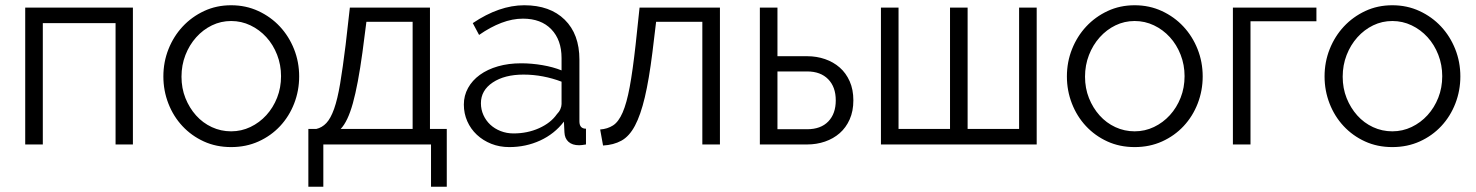

<svg xmlns="http://www.w3.org/2000/svg" viewBox="-20 -550 5619 731"><path d="M486 0H420V-462H143V0H76V-521H486Z M860 10Q803 10 756 -11.5Q709 -33 674.5 -70Q640 -107 621 -156Q602 -205 602 -259Q602 -314 621.5 -363Q641 -412 675.5 -449Q710 -486 757 -508Q804 -530 860 -530Q916 -530 963.5 -508Q1011 -486 1045.5 -449Q1080 -412 1099.5 -363Q1119 -314 1119 -259Q1119 -205 1100 -156Q1081 -107 1046.5 -70Q1012 -33 964.5 -11.5Q917 10 860 10ZM671 -258Q671 -214 686 -176.5Q701 -139 726.5 -110.5Q752 -82 786.5 -66Q821 -50 860 -50Q899 -50 933.5 -66.5Q968 -83 994 -111.5Q1020 -140 1035 -178Q1050 -216 1050 -260Q1050 -303 1035 -341.5Q1020 -380 994 -408.5Q968 -437 933.5 -453.5Q899 -470 860 -470Q821 -470 787 -453.5Q753 -437 727 -408Q701 -379 686 -340.5Q671 -302 671 -258Z M1154 -59H1184Q1206 -64 1222.5 -81.5Q1239 -99 1252 -135.5Q1265 -172 1275 -231.5Q1285 -291 1296 -380L1312 -521H1617V-59H1681V161H1621V0H1211V161H1154ZM1551 -59V-467H1375L1360 -351Q1343 -227 1323.5 -157Q1304 -87 1277 -59Z M1919 10Q1882 10 1850.5 -2.5Q1819 -15 1795.5 -37Q1772 -59 1759 -88.5Q1746 -118 1746 -152Q1746 -186 1762 -215Q1778 -244 1807 -265Q1836 -286 1876 -297.5Q1916 -309 1964 -309Q2004 -309 2045 -302Q2086 -295 2118 -282V-329Q2118 -398 2079 -438.5Q2040 -479 1971 -479Q1931 -479 1889 -463Q1847 -447 1804 -417L1780 -462Q1881 -530 1976 -530Q2074 -530 2130 -475Q2186 -420 2186 -323V-88Q2186 -60 2211 -60V0Q2194 3 2185 3Q2159 3 2144.5 -10Q2130 -23 2129 -46L2127 -87Q2091 -40 2036.5 -15Q1982 10 1919 10ZM1935 -42Q1988 -42 2032.5 -62Q2077 -82 2100 -115Q2109 -124 2113.5 -134.5Q2118 -145 2118 -154V-239Q2084 -252 2047.5 -259Q2011 -266 1973 -266Q1901 -266 1856 -236Q1811 -206 1811 -157Q1811 -133 1820.5 -112Q1830 -91 1846.5 -75.5Q1863 -60 1886 -51Q1909 -42 1935 -42Z M2265 -57Q2293 -59 2314 -72.5Q2335 -86 2350.5 -121.5Q2366 -157 2377.5 -219Q2389 -281 2400 -380L2415 -521H2721V0H2654V-467H2478L2464 -351Q2451 -247 2435 -179.5Q2419 -112 2397.5 -71.5Q2376 -31 2346 -14.5Q2316 2 2276 4Z M2873 -521H2940V-336H3053Q3089 -336 3121 -325Q3153 -314 3177 -293Q3201 -272 3215 -240.5Q3229 -209 3229 -168Q3229 -127 3215 -95.5Q3201 -64 3177 -43Q3153 -22 3121 -11Q3089 0 3053 0H2873ZM3053 -58Q3105 -58 3133.5 -87.5Q3162 -117 3162 -168Q3162 -219 3133 -248.5Q3104 -278 3053 -278H2940V-58Z M3334 0V-521H3401V-59H3597V-521H3664V-59H3860V-521H3927V0Z M4300 10Q4243 10 4196 -11.5Q4149 -33 4114.5 -70Q4080 -107 4061 -156Q4042 -205 4042 -259Q4042 -314 4061.5 -363Q4081 -412 4115.5 -449Q4150 -486 4197 -508Q4244 -530 4300 -530Q4356 -530 4403.5 -508Q4451 -486 4485.5 -449Q4520 -412 4539.5 -363Q4559 -314 4559 -259Q4559 -205 4540 -156Q4521 -107 4486.5 -70Q4452 -33 4404.5 -11.5Q4357 10 4300 10ZM4111 -258Q4111 -214 4126 -176.5Q4141 -139 4166.5 -110.5Q4192 -82 4226.5 -66Q4261 -50 4300 -50Q4339 -50 4373.5 -66.5Q4408 -83 4434 -111.5Q4460 -140 4475 -178Q4490 -216 4490 -260Q4490 -303 4475 -341.5Q4460 -380 4434 -408.5Q4408 -437 4373.5 -453.5Q4339 -470 4300 -470Q4261 -470 4227 -453.5Q4193 -437 4167 -408Q4141 -379 4126 -340.5Q4111 -302 4111 -258Z M4992 -469H4741V0H4674V-521H4992Z M5281 10Q5224 10 5177 -11.5Q5130 -33 5095.5 -70Q5061 -107 5042 -156Q5023 -205 5023 -259Q5023 -314 5042.5 -363Q5062 -412 5096.5 -449Q5131 -486 5178 -508Q5225 -530 5281 -530Q5337 -530 5384.5 -508Q5432 -486 5466.5 -449Q5501 -412 5520.5 -363Q5540 -314 5540 -259Q5540 -205 5521 -156Q5502 -107 5467.5 -70Q5433 -33 5385.5 -11.5Q5338 10 5281 10ZM5092 -258Q5092 -214 5107 -176.5Q5122 -139 5147.5 -110.5Q5173 -82 5207.5 -66Q5242 -50 5281 -50Q5320 -50 5354.5 -66.5Q5389 -83 5415 -111.5Q5441 -140 5456 -178Q5471 -216 5471 -260Q5471 -303 5456 -341.5Q5441 -380 5415 -408.5Q5389 -437 5354.5 -453.5Q5320 -470 5281 -470Q5242 -470 5208 -453.5Q5174 -437 5148 -408Q5122 -379 5107 -340.5Q5092 -302 5092 -258Z"/></svg>

Font: PTCRaleway
Style: Regular
Weight: 400
Designer: Matt McInerney, Pablo Impallari, Rodrigo Fuenzalida
Foundry: Matt McInerney, Pablo Impallari, Rodrigo Fuenzalida
Version: Version 3.000g; ttfautohint (v1.5) -l 8 -r 28 -G 28 -x 14 -D